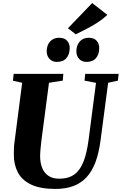

<svg xmlns="http://www.w3.org/2000/svg" viewBox="-20 -1226 796 1256"><path d="M687.5 -684.5 637.5 -306Q626.5 -223 603.8 -163.2Q581 -103.5 545 -65.2Q509 -27 458.8 -8.5Q408.5 10 343.5 10Q243.5 10 183.8 -18.5Q124 -47 97.2 -97.5Q70.5 -148 70.5 -212.5Q70.5 -231.5 71 -251.8Q71.5 -272 74.5 -293.5L125 -684.5L64.5 -698L69.5 -743H394.5L390.5 -698.5L300.5 -684.5L250.5 -304Q247 -275 244.8 -249Q242.5 -223 242.5 -203.5Q242.5 -163 255 -129.8Q267.5 -96.5 295.2 -76.8Q323 -57 367.5 -57Q428.5 -57 466.8 -85.2Q505 -113.5 526.8 -170Q548.5 -226.5 559.5 -311L608 -684L533 -698.5L537.5 -743H756.5L751 -698.5ZM352 -821Q322 -821 303.5 -841.2Q285 -861.5 285.5 -892Q286 -931 308 -955Q330 -979 366.5 -979Q402 -979 419.2 -959.2Q436.5 -939.5 436 -910.5Q435.5 -871.5 414.8 -846.2Q394 -821 352 -821ZM545.5 -821Q515.5 -821 497.2 -841.2Q479 -861.5 479.5 -892Q480.5 -931 502.2 -955Q524 -979 560.5 -979Q595 -979 612.5 -959.2Q630 -939.5 629 -910.5Q629 -871.5 608.2 -846.2Q587.5 -821 545.5 -821ZM475.5 -1001.5 424.5 -1041 583 -1206 682.5 -1128.5Q649 -1098 612 -1074.8Q575 -1051.5 539.8 -1033.8Q504.5 -1016 475.5 -1001.5Z"/></svg>

Font: Merriweather 48pt Black
Style: Italic
Weight: 900
Italic angle: -7.8°
Version: Version 2.101